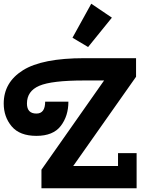

<svg xmlns="http://www.w3.org/2000/svg" viewBox="-65 -1013 807 1033"><path d="M-45 -456Q-45 -570 58.5 -635Q162 -700 389 -700H667V-600L329 -120H570V-189H670V0H158V-100L495 -580H387Q213 -580 146.5 -551.5Q80 -523 80 -456Q80 -402 131 -402Q178 -402 178 -466H303Q303 -389 262 -335.5Q221 -282 131 -282Q41 -282 -2 -333Q-45 -384 -45 -456ZM537 -918 409 -760 325 -810 426 -993Z"/></svg>

Font: Cherry Swash
Style: Bold
Weight: 700
Designer: Kasatkina Nataliya
Foundry: Nataliya Kasatkina
Version: Version 1.001